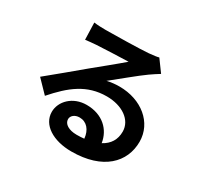

<svg xmlns="http://www.w3.org/2000/svg" viewBox="-169 -998 1338 1278"><g transform="rotate(30 500.0 -359.5)"><path d="M390 -118C390 -143 414 -166 452 -166C506 -166 543 -124 549 -59C531 -57 512 -56 491 -56C431 -56 390 -81 390 -118ZM220 -762 224 -632C247 -635 279 -638 306 -640C359 -643 497 -649 548 -650C499 -607 395 -523 339 -477C280 -428 159 -326 88 -269L179 -175C286 -297 386 -378 539 -378C657 -378 747 -317 747 -227C747 -166 719 -120 664 -91C650 -186 575 -262 451 -262C345 -262 272 -187 272 -106C272 -6 377 58 516 58C758 58 878 -67 878 -225C878 -371 749 -477 579 -477C547 -477 517 -474 484 -466C547 -516 652 -604 706 -642C729 -659 753 -673 776 -688L711 -777C699 -773 676 -770 635 -766C578 -761 364 -757 311 -757C283 -757 248 -758 220 -762Z"/></g></svg>

Font: Source Han Sans JP
Style: Bold
Weight: 700
Designer: Ryoko NISHIZUKA 西塚涼子 (kana, bopomofo & ideographs); Paul D. Hunt (Latin, Greek & Cyrillic); Sandoll Communications 산돌커뮤니
Foundry: Adobe
Version: Version 2.002;hotconv 1.0.116;makeotfexe 2.5.65601